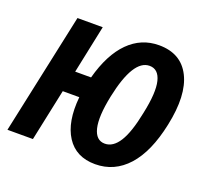

<svg xmlns="http://www.w3.org/2000/svg" viewBox="-102 -675 869 807"><g transform="rotate(20 333.0 -271.0)"><path d="M2 0 118 -542H231L186 -327H257Q287 -438 344 -495Q401 -552 480 -552Q579 -552 619 -472Q659 -392 629 -251Q602 -122 542.5 -56Q483 10 397 10Q311 10 269.5 -54.5Q228 -119 239 -232H165L116 0ZM406 -85Q443 -85 470 -128Q497 -171 515 -262Q536 -360 524 -408.5Q512 -457 472 -457Q399 -457 362 -280Q342 -184 354 -134.5Q366 -85 406 -85Z"/></g></svg>

Font: Noto Sans Condensed SemiBold
Style: Italic
Weight: 600
Width: 3
Italic angle: -12°
Designer: Monotype Design Team
Foundry: Monotype Imaging Inc.
Version: Version 2.013; ttfautohint (v1.8.4.7-5d5b)